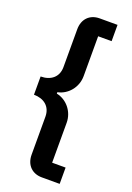

<svg xmlns="http://www.w3.org/2000/svg" viewBox="-168 -821 700 1019"><g transform="rotate(20 181.5 -311.0)"><path d="M310 138V46H234V-179C234 -244 188 -296 132 -307V-315C188 -326 234 -378 234 -443V-668H310V-760H209C155 -760 117 -724 117 -665V-451C117 -394 76 -363 20 -363V-260C76 -260 117 -229 117 -171V43C117 102 155 138 209 138Z"/></g></svg>

Font: IBM Plex Thai SemiBold
Style: Regular
Weight: 600
Designer: Mike Abbink, Paul van der Laan, Pieter van Rosmalen, Ben Mitchell, Mark Frömberg
Foundry: Bold Monday
Version: Version 1.0